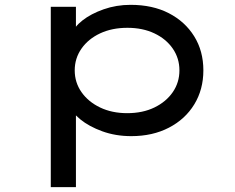

<svg xmlns="http://www.w3.org/2000/svg" viewBox="-20 -554 973 794"><path d="M190 220V-526H294V-405L278 -414Q286 -442 321 -469.5Q356 -497 408.5 -515.5Q461 -534 520 -534Q611 -534 678 -499.5Q745 -465 783 -404Q821 -343 821 -263Q821 -184 783.5 -122.5Q746 -61 678.5 -26Q611 9 523 9Q458 9 403 -11Q348 -31 312 -60.5Q276 -90 268 -117L294 -131V220ZM506 -86Q570 -86 618.5 -109.5Q667 -133 694.5 -173Q722 -213 722 -263Q722 -313 694.5 -353Q667 -393 618.5 -416Q570 -439 507 -439Q443 -439 394 -416Q345 -393 317 -353Q289 -313 289 -263Q289 -213 317 -173Q345 -133 394 -109.5Q443 -86 506 -86Z"/></svg>

Font: Lexend Tera
Style: Regular
Weight: 400
Designer: Bonnie Shaver-Troup, Thomas Jockin
Foundry: Lexend
Version: Version 1.007